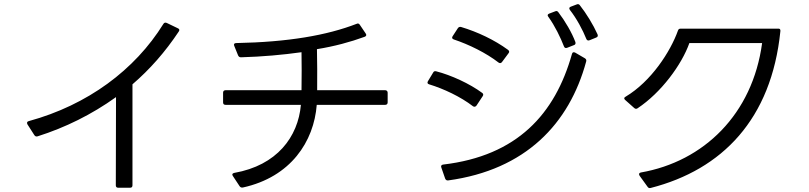

<svg xmlns="http://www.w3.org/2000/svg" viewBox="-20 -884 3980 945"><path d="M149 -219C153 -213 158 -211 165 -213C301 -256 431 -320 551 -406L550 28C550 36 554 40 562 40H620C628 40 632 36 632 28V-469C717 -542 793 -628 860 -729C865 -736 863 -742 855 -745L801 -771C794 -774 788 -773 784 -766C644 -540 411 -367 122 -288C113 -286 111 -280 115 -272Z M1152 -611C1155 -605 1159 -602 1166 -602C1272 -605 1371 -614 1464 -627C1465 -572 1465 -504 1464 -440H1090C1082 -440 1078 -435 1078 -428V-380C1078 -372 1082 -368 1090 -368H1461C1447 -210 1343 -70 1133 -33C1123 -31 1121 -25 1126 -18L1159 32C1163 38 1168 40 1175 39C1412 -13 1525 -188 1539 -368H1876C1883 -368 1888 -372 1888 -380V-428C1888 -435 1883 -440 1876 -440H1541C1542 -508 1541 -584 1540 -642C1626 -656 1704 -677 1775 -703C1783 -706 1785 -712 1780 -719L1751 -762C1747 -768 1742 -770 1736 -767C1589 -710 1399 -677 1142 -672C1133 -672 1129 -666 1133 -658Z M2914 -699C2922 -702 2924 -707 2921 -715C2900 -762 2865 -819 2834 -858C2830 -864 2824 -865 2818 -862L2789 -851C2781 -848 2780 -842 2785 -835C2818 -793 2848 -737 2866 -692C2869 -685 2875 -683 2882 -686ZM2805 -662C2812 -664 2814 -670 2812 -677C2795 -723 2761 -781 2728 -824C2724 -830 2718 -831 2712 -828L2683 -817C2675 -814 2673 -808 2679 -801C2711 -757 2739 -699 2756 -655C2759 -648 2764 -646 2772 -649ZM2483 -622C2488 -628 2487 -634 2480 -639C2413 -688 2330 -727 2250 -751C2243 -753 2238 -751 2234 -746L2208 -706C2203 -699 2205 -693 2213 -690C2288 -665 2372 -624 2434 -576C2440 -572 2446 -572 2451 -579ZM2171 -5C2174 2 2179 5 2186 4C2567 -48 2782 -275 2865 -581C2867 -588 2865 -593 2859 -597L2811 -625C2803 -629 2797 -627 2795 -618C2712 -323 2526 -117 2161 -74C2153 -73 2149 -68 2152 -60ZM2356 -411C2360 -417 2359 -423 2353 -427C2292 -472 2201 -514 2127 -533C2120 -535 2115 -533 2112 -527L2086 -484C2082 -477 2084 -471 2092 -469C2164 -447 2247 -408 2308 -361C2314 -357 2320 -358 2325 -364Z M3167 35C3171 41 3176 43 3183 41C3534 -49 3777 -297 3821 -731C3822 -739 3818 -744 3810 -743C3687 -743 3439 -743 3330 -743C3323 -743 3319 -740 3317 -734C3280 -630 3185 -483 3059 -408C3051 -404 3050 -398 3057 -392L3102 -352C3107 -348 3112 -347 3118 -351C3234 -428 3335 -565 3373 -672H3731C3684 -322 3444 -89 3134 -35C3125 -33 3123 -27 3128 -19Z"/></svg>

Font: LINE Seed JP App_OTF Regular
Style: Regular
Weight: 400
Designer: LY Corporation & Fontrix & Fontworks
Version: Version 1.002